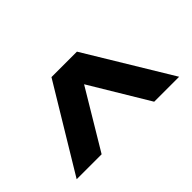

<svg xmlns="http://www.w3.org/2000/svg" viewBox="-62 -950 789 789"><g transform="rotate(-45 333.0 -555.0)"><path d="M35 -370 258.5 -740H406.5L630.5 -370H485.5L332.5 -624.5L180 -370Z"/></g></svg>

Font: Encode Sans Expanded Expanded SemiBold
Style: Regular
Weight: 600
Width: 7
Designer: Multiple Designers
Foundry: Impallari Type
Version: Version 3.000; ttfautohint (v1.8.3) -l 8 -r 50 -G 200 -x 14 